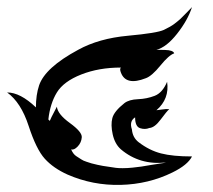

<svg xmlns="http://www.w3.org/2000/svg" viewBox="-20 -530 600 540"><path d="M450 -300Q457 -252 420 -220Q423 -220 435.5 -222Q448 -224 456 -223Q449 -217 432 -194Q415 -171 400 -170Q388 -165 374 -169.5Q360 -174 360 -200Q343 -189 351 -166Q353 -143 370 -130Q400 -107 433 -98.5Q466 -90 520 -90Q508 -66 465 -45Q398 -12 319.5 -10Q241 -8 170 -39Q130 -57 106 -83.5Q82 -110 60.5 -176Q39 -242 0 -270Q37 -270 81 -228Q81 -263 90 -290Q107 -340 200 -390Q258 -422 340 -429.5Q422 -437 441 -446Q460 -455 470.5 -463Q481 -471 487 -476.5Q493 -482 505.5 -495Q518 -508 520 -510Q508 -473 478 -435Q448 -397 420 -390Q421 -390 444 -389.5Q467 -389 470 -380Q455 -375 431 -345.5Q407 -316 390 -310Q334 -288 320 -326Q316 -336 320 -340Q258 -340 208.5 -320.5Q159 -301 140 -270Q121 -239 116 -194Q118 -192 120 -190Q120 -192 140 -230Q142 -209 176.5 -184Q211 -159 210 -144Q209 -129 198.5 -118Q188 -107 180 -110Q186 -96 195 -90.5Q204 -85 209 -81.5Q214 -78 223.5 -75Q233 -72 237.5 -70.5Q242 -69 254 -66.5Q266 -64 269 -63.5Q272 -63 285.5 -61Q299 -59 305.5 -58Q312 -57 325 -57Q338 -57 352.5 -58.5Q367 -60 377.5 -61.5Q388 -63 404.5 -66Q421 -69 430 -70Q439 -71 447 -73Q373 -65 320 -110Q303 -125 297 -152Q291 -179 296 -198Q301 -217 330 -240Q343 -250 368 -251Q393 -252 415 -260.5Q437 -269 450 -300Z"/></svg>

Font: SOV_mook
Style: Book
Weight: 400
Version: Version 1.00